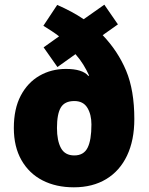

<svg xmlns="http://www.w3.org/2000/svg" viewBox="-20 -789 635 819"><path d="M224 -768Q256 -754 284 -739Q312 -724 337 -707L425 -769L483 -685L418 -639Q483 -571 518 -487.5Q553 -404 553 -281Q553 -191 522 -125.5Q491 -60 433 -25Q375 10 295 10Q219 10 161.5 -19.5Q104 -49 71.5 -106Q39 -163 39 -243Q39 -325 68.5 -381Q98 -437 148.5 -466Q199 -495 261 -495Q332 -495 357 -465L360 -467Q349 -491 335.5 -513Q322 -535 302 -558L225 -503L166 -587L232 -634Q218 -645 200.5 -656.5Q183 -668 165 -679ZM297 -358Q256 -358 239.5 -330.5Q223 -303 223 -243Q223 -189 240 -157.5Q257 -126 297 -126Q337 -126 353.5 -158.5Q370 -191 370 -258Q370 -301 352.5 -329.5Q335 -358 297 -358Z"/></svg>

Font: Noto Sans Malayalam SemiCondensed Black
Style: Regular
Weight: 900
Width: 4
Designer: Jelle Bosma - Monotype Design Team
Foundry: Monotype Imaging Inc.
Version: Version 2.104; ttfautohint (v1.8.4.7-5d5b)